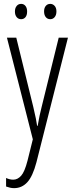

<svg xmlns="http://www.w3.org/2000/svg" viewBox="-20 -724 376 985"><path d="M15.6 -530.8H63.5L150.9 -174.8Q160.6 -134.3 164.1 -115.5Q167.5 -96.7 170.4 -78.6H173.3Q178.2 -107.9 183.1 -130.6Q188 -153.3 193.8 -176.3L281.2 -530.8H328.6L167 108.4Q147.9 180.7 120.1 210.9Q92.3 241.2 52.2 241.2Q41.5 241.2 32 239Q22.5 236.8 11.2 232.9V189Q29.8 197.8 47.9 197.8Q70.3 197.8 88.4 177.7Q106.4 157.7 121.1 100.6L148.4 -9.3ZM56.6 -665Q56.6 -682.6 65.4 -693.4Q74.2 -704.1 88.4 -704.1Q102.1 -704.1 110.6 -693.6Q119.1 -683.1 119.1 -665Q119.1 -646 110.6 -635.7Q102.1 -625.5 88.4 -625.5Q74.2 -625.5 65.4 -636.2Q56.6 -647 56.6 -665ZM206.1 -665.5Q206.1 -683.1 214.8 -693.6Q223.6 -704.1 237.8 -704.1Q251 -704.1 260.3 -693.8Q269.5 -683.6 269.5 -665.5Q269.5 -647 260.5 -636.2Q251.5 -625.5 237.8 -625.5Q223.6 -625.5 214.8 -636.2Q206.1 -647 206.1 -665.5Z"/></svg>

Font: Open Sans Condensed Light
Style: Regular
Weight: 300
Width: 3
Designer: Monotype Design Team
Foundry: Monotype Imaging Inc.
Version: Version 3.003; ttfautohint (v1.8.4)